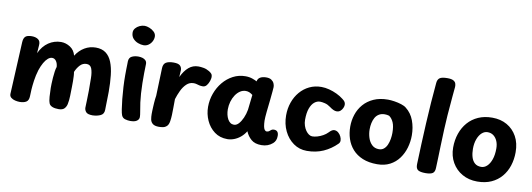

<svg xmlns="http://www.w3.org/2000/svg" viewBox="-63 -1223 4547 1641"><g transform="rotate(10 2211.0 -402.0)"><path d="M780.3 18Q735.2 18 721.3 0.8Q707.3 -16.3 707.3 -36.3Q707.3 -63.4 709.3 -98.2Q711.3 -133 711.3 -185Q711.3 -243.2 710.5 -293.8Q709.7 -344.3 697.9 -375.2Q686.2 -406 653.3 -406Q620.1 -406 596.7 -380.8Q573.2 -355.7 558.4 -320Q561.4 -305.1 562.4 -284.9Q563.4 -264.8 563.8 -241.1Q564.2 -217.4 563.4 -193Q562.4 -152.9 561.7 -113.3Q560.9 -73.8 553.6 -39.2Q547.9 -15.4 532.5 0.3Q517.1 16 483 16Q451 16 430.1 7.7Q409.2 -0.6 401.6 -16.1Q391.4 -41.9 389.8 -75.4Q388.1 -109 386.6 -151.3Q386.6 -163.6 387.2 -187.6Q387.8 -211.7 390 -239.9Q392.2 -268.2 395.8 -293.9Q399.4 -319.7 405.4 -336Q403.6 -366.8 389.7 -386.4Q375.9 -406 354.3 -406Q336.4 -406 318.6 -390.9Q300.7 -375.8 284.8 -348Q268.9 -320.2 255.9 -281.4Q241.4 -233.3 235 -187.3Q228.6 -141.3 226.7 -110L224.2 -50Q223.2 -13.4 201.8 -0.2Q180.4 13 144.8 13Q126.8 13 105.7 8.1Q84.6 3.2 69.9 -8.9Q55.2 -21 56 -42L78.3 -494Q80.1 -528.4 96.2 -543.2Q112.3 -558 151.3 -558Q184.7 -558 206.2 -543.2Q227.7 -528.4 224.9 -494L219.9 -423.1Q234.6 -455.2 254.4 -479.3Q274.2 -503.4 298.3 -519.7Q322.4 -536 349.7 -544.4Q376.9 -552.9 406.3 -552.9Q448 -552.9 485.6 -528.7Q523.1 -504.6 535.3 -457Q565.8 -505.1 609.9 -531.3Q654.1 -557.6 707.3 -557.6Q760.1 -557.6 794.2 -532.2Q828.3 -506.8 847 -459.8Q865.7 -412.9 873 -348.2Q880.3 -283.4 880.3 -205Q880.3 -197 879.8 -174.9Q879.3 -152.8 878.8 -126.3Q878.3 -99.9 877.7 -77.6Q877.1 -55.2 877.1 -46Q876.3 -10.7 848.1 2.8Q819.8 16.2 780.3 18Z M996.3 -490.2Q998.1 -522.1 1022.6 -533.7Q1047.1 -545.2 1078.3 -545.2Q1096.3 -545.2 1113.8 -540.3Q1131.3 -535.4 1142.5 -523.3Q1153.7 -511.2 1152.7 -490.2Q1151.4 -456.9 1150.9 -414.6Q1150.4 -372.3 1151.1 -326.9Q1151.7 -281.4 1154.7 -238.8Q1157.7 -196.1 1162.1 -162Q1169.4 -112.6 1174.7 -83.6Q1180 -54.7 1180 -37.7Q1180 -17.7 1161.5 -4.2Q1143 9.3 1103.9 9.3Q1081.8 9.3 1059.2 2.6Q1036.7 -4.1 1027.9 -26.3Q1022 -40.4 1016.2 -77Q1010.3 -113.6 1005.2 -163.3Q1000.1 -213 997.2 -266.5Q994.3 -320 994.3 -368Q994.3 -399.6 994.8 -421.7Q995.3 -443.9 995.8 -460.2Q996.3 -476.4 996.3 -490.2ZM993.4 -740Q993.4 -759.9 1007.2 -776.4Q1021 -792.9 1042.4 -802.9Q1063.9 -813 1086.3 -813Q1104.2 -813 1127.4 -803.9Q1150.7 -794.9 1168.6 -777.7Q1186.6 -760.4 1186.6 -737.1Q1186.6 -715.1 1175.7 -694.6Q1164.8 -674.1 1146.1 -661.1Q1127.3 -648 1103.3 -648Q1080.7 -648 1055.2 -657.6Q1029.8 -667.1 1011.6 -687.4Q993.4 -707.8 993.4 -740Z M1293.9 -484Q1295.7 -520 1318.5 -533.5Q1341.3 -547 1383.7 -547Q1425.8 -547 1440.7 -531.7Q1455.7 -516.3 1455.7 -493.2Q1455.7 -482.4 1454.4 -470.4Q1453.1 -458.3 1452.1 -433Q1478.8 -490 1514.6 -520.4Q1550.4 -550.9 1598.6 -550.9Q1616.9 -550.9 1642.7 -546.6Q1668.6 -542.2 1692.7 -527.6Q1706.2 -519.8 1715.4 -509.5Q1724.6 -499.2 1724.6 -481.3Q1724.6 -467.2 1717.5 -445.6Q1710.4 -423.9 1696.9 -406.9Q1683.4 -389.9 1663.4 -389.9Q1645.3 -389.9 1632.3 -393.2Q1619.2 -396.4 1608.3 -399.7Q1597.3 -403 1582.8 -403Q1547.6 -403 1521.7 -378.4Q1495.8 -353.9 1478.1 -316.4Q1460.3 -278.9 1448.7 -241Q1448.2 -195.1 1448 -161.8Q1447.8 -128.6 1446.8 -102.1Q1445.8 -75.6 1441.7 -48.8Q1437 -18.4 1422.6 -4.7Q1408.2 9.1 1389.9 12.6Q1371.7 16 1354.2 16Q1317.7 16 1300.4 2Q1283.2 -12 1278.9 -34Q1274.7 -56 1274.7 -81Q1274.7 -93 1275.2 -109Q1275.7 -125 1276.7 -143Q1277.7 -161 1278.7 -178.5Q1279.7 -196 1281.7 -212.5Q1283.7 -229 1285.7 -241Z M1738.7 -226Q1738.7 -286 1759.1 -342.1Q1779.4 -398.1 1815.8 -442.2Q1852.2 -486.2 1901.8 -512.3Q1951.3 -538.3 2009.4 -538.3Q2043.2 -538.3 2070.7 -528.4Q2098.2 -518.6 2109.1 -511.4Q2113.7 -536.6 2133.8 -547.8Q2154 -559.1 2184.7 -559.3Q2213.7 -559.6 2230.3 -548.4Q2246.9 -537.2 2254.1 -521Q2261.3 -504.8 2261.3 -489.1Q2261.3 -480.2 2258.6 -451.5Q2255.9 -422.8 2251.3 -377.4Q2246.7 -332 2239.7 -271Q2236.7 -246 2235.7 -224.5Q2234.7 -203 2234.7 -193Q2235.7 -165 2239.2 -145.2Q2242.7 -125.3 2250.2 -115.1Q2257.7 -104.9 2268.7 -104.9Q2281.1 -104.9 2289 -111.5Q2296.9 -118.1 2305.2 -124.6Q2313.4 -131.1 2327.4 -131.1Q2348.3 -131.1 2358.3 -119Q2368.2 -106.9 2368.2 -83.8Q2368.2 -61.2 2361.3 -45.1Q2354.3 -28.9 2341.2 -17.3Q2321.2 0.3 2296.6 9.2Q2271.9 18 2243.4 18Q2186.9 18 2155 -9.5Q2123.1 -37 2106.2 -78Q2087.2 -47 2061.3 -25.5Q2035.3 -4 2006 7Q1976.7 18 1947.7 18Q1882.7 18 1835.9 -17Q1789.2 -52 1763.9 -108Q1738.7 -164 1738.7 -226ZM2079.1 -260 2093.9 -391Q2079.6 -402.4 2065.2 -408.7Q2050.8 -414.9 2034 -414.9Q2007.4 -414.9 1984.4 -399.7Q1961.3 -384.4 1944.3 -358.4Q1927.2 -332.3 1917.9 -299.9Q1908.7 -267.4 1908.7 -234Q1908.7 -210.1 1913.7 -188.2Q1918.8 -166.2 1928.2 -149.1Q1937.7 -131.9 1951.2 -122.4Q1964.7 -112.9 1982.3 -112.9Q2004.1 -112.9 2023.3 -133.4Q2042.4 -154 2057.4 -187.8Q2072.4 -221.6 2079.1 -260Z M2856.8 -492.2Q2874 -479.6 2880.2 -469Q2886.3 -458.4 2886.3 -444.3Q2886.3 -432.3 2879.4 -416.5Q2872.4 -400.7 2859.2 -389.3Q2845.9 -378 2826.1 -378Q2814.3 -378 2799.3 -384.5Q2784.3 -391 2764.3 -406Q2741.3 -423 2716.7 -429Q2692.1 -435 2674.1 -435Q2648.6 -435 2625.7 -416.6Q2602.8 -398.1 2588.6 -359.6Q2574.4 -321 2574.4 -260Q2574.4 -233.3 2582.3 -209.6Q2590.1 -185.9 2602.4 -168.5Q2614.7 -151.1 2629.4 -141.1Q2644.1 -131.1 2658.7 -131.1Q2678.8 -131.1 2703.2 -138.2Q2727.7 -145.3 2751.2 -158.5Q2774.7 -171.7 2789.9 -187.7Q2805.4 -204 2816.1 -210.2Q2826.7 -216.4 2836.8 -216.4Q2855.8 -216.4 2871.2 -203.7Q2886.7 -191 2895.5 -172.3Q2904.3 -153.7 2904.3 -137Q2904.3 -121 2892.3 -109Q2841.3 -58 2777.3 -29.5Q2713.3 -1 2634.3 -1Q2569.3 -1 2518.2 -37.1Q2467.1 -73.1 2437.7 -134.1Q2408.3 -195.1 2408.3 -270Q2408.3 -330 2426.9 -382.8Q2445.4 -435.6 2479.6 -475.6Q2513.7 -515.7 2560.6 -538.3Q2607.6 -561 2664.3 -561Q2697.2 -561 2732 -551.9Q2766.8 -542.9 2799.2 -527.5Q2831.7 -512.1 2856.8 -492.2Z M3243.9 -553Q3267.7 -553 3299.6 -548.1Q3331.6 -543.2 3360.5 -533.9Q3389.4 -524.7 3404.2 -511.7Q3451.8 -474.7 3474.1 -414.9Q3496.3 -355.1 3496.3 -287Q3496.3 -232 3481.2 -179.7Q3466 -127.4 3435.1 -85.2Q3404.2 -42.9 3357.1 -18Q3309.9 6.9 3245.9 6.9Q3173.1 6.9 3119.9 -15.1Q3066.7 -37.1 3032.1 -75.9Q2997.6 -114.7 2981.1 -164.9Q2964.7 -215.2 2964.7 -271Q2964.7 -324.6 2981.3 -375.1Q2998 -425.7 3032.4 -465.6Q3066.8 -505.4 3119.4 -529.2Q3172.1 -553 3243.9 -553ZM3132.1 -276.4Q3132.1 -238.9 3143.3 -203.3Q3154.4 -167.8 3178.4 -144.9Q3202.3 -122.1 3239 -122.1Q3264 -122.1 3281.6 -136.5Q3299.1 -150.9 3309.4 -174.6Q3319.8 -198.2 3324.4 -225.8Q3329.1 -253.4 3329.1 -278.9Q3329.1 -336 3314.7 -369.2Q3300.2 -402.3 3275.8 -419.1Q3265.1 -422.3 3256.5 -423.4Q3247.9 -424.6 3238 -424.6Q3208.7 -424.6 3187.9 -412Q3167.1 -399.4 3155.2 -378.2Q3143.3 -357 3137.7 -330.8Q3132.1 -304.7 3132.1 -276.4Z M3623.8 -765.2Q3626.6 -796.1 3645.4 -809.1Q3664.2 -822 3711.2 -822Q3745.6 -822 3762.4 -813.1Q3779.3 -804.1 3784.4 -789.7Q3789.4 -775.2 3788.4 -759.2Q3786.4 -731.2 3780.3 -672.2Q3774.2 -613.1 3766.7 -508.1Q3759.2 -403 3754.2 -236Q3753.2 -183 3751.2 -134.8Q3749.2 -86.7 3748 -49.1Q3747.2 -14.7 3728.4 -2.3Q3709.6 10 3666.2 10Q3620.8 10 3601.4 -2.7Q3582.1 -15.4 3583.1 -53Q3586.1 -139.2 3589.7 -229.6Q3593.3 -319.9 3598.3 -410.8Q3603.3 -501.7 3609.4 -591.2Q3615.6 -680.7 3623.8 -765.2Z M4395 -299Q4395 -237.2 4377.3 -182.3Q4359.6 -127.4 4324.1 -85.6Q4288.7 -43.7 4236.3 -19.8Q4183.9 4.1 4114 4.1Q4040.9 4.1 3984.1 -28.1Q3927.3 -60.2 3894.7 -117.1Q3862 -173.9 3862 -247Q3862 -312.3 3881.5 -368.7Q3901 -425.1 3937.8 -467.2Q3974.7 -509.3 4027.6 -532.7Q4080.4 -556 4148 -556Q4221.1 -556 4276.4 -524.4Q4331.7 -492.9 4363.3 -435.6Q4395 -378.3 4395 -299ZM4030.4 -265Q4030.4 -226.9 4039.6 -194.8Q4048.8 -162.7 4069.9 -143.8Q4091 -125 4125.9 -125Q4153.6 -125 4176.5 -146.3Q4199.4 -167.7 4213.2 -207.1Q4227 -246.4 4227 -302Q4227 -338.1 4215.1 -366.2Q4203.1 -394.2 4181.6 -410.6Q4160.1 -426.9 4130.1 -426.9Q4102.6 -426.9 4080.1 -406.5Q4057.7 -386.1 4044.1 -349.7Q4030.4 -313.3 4030.4 -265Z"/></g></svg>

Font: Playpen Sans Hebrew
Style: Regular
Weight: 400
Designer: Tom Grace, Laura Meseguer, Veronika Burian, José Scaglione
Foundry: TypeTogether
Version: Version 2.000